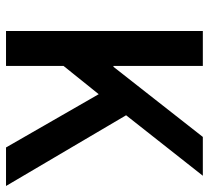

<svg xmlns="http://www.w3.org/2000/svg" viewBox="-48 -646 694 638"><g transform="rotate(90 299.0 -327.0)"><path d="M83 0V-654H199V-357H202L435 -654H564L363 -399L598 0H470L293 -308L199 -191V0Z"/></g></svg>

Font: Giro Sans Semibold
Style: Regular
Weight: 600
Designer: Paul D. Hunt
Foundry: Adobe Systems Incorporated
Version: Version 1.000;PS 1.0;hotconv 1.0.88;makeotf.lib2.5.647800